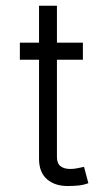

<svg xmlns="http://www.w3.org/2000/svg" viewBox="-20 -636 375 665"><path d="M286.1 -1.5Q269 4.9 250.7 6.6Q232.4 8.3 214.4 8.3Q169.4 8.3 142.3 -15.6Q115.2 -39.6 115.2 -85.9V-429.2H48.8V-488.3H115.2V-616.2H177.2V-488.3H267.1V-429.2H177.2V-92.3Q177.2 -69.8 189.7 -60.3Q202.1 -50.8 223.1 -50.8Q234.9 -50.8 247.6 -53.2Q260.3 -55.7 271 -58.1Z"/></svg>

Font: SengBuhan
Style: Regular
Weight: 400
Designer: John M. Durdin
Foundry: Lao Script for Windows
Version: Version 1.400